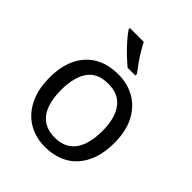

<svg xmlns="http://www.w3.org/2000/svg" viewBox="-214 -895 1033 1033"><g transform="rotate(45 302.5 -378.0)"><path d="M551 -269Q551 -202 533.5 -150.5Q516 -99 483.5 -63Q451 -27 404.5 -8.5Q358 10 301 10Q248 10 203 -8.5Q158 -27 125 -63Q92 -99 73.5 -150.5Q55 -202 55 -269Q55 -358 85 -419.5Q115 -481 171 -513.5Q227 -546 304 -546Q377 -546 432.5 -513.5Q488 -481 519.5 -419.5Q551 -358 551 -269ZM146 -269Q146 -206 162.5 -159.5Q179 -113 214 -88Q249 -63 303 -63Q357 -63 392 -88Q427 -113 443.5 -159.5Q460 -206 460 -269Q460 -333 443 -378Q426 -423 391.5 -447.5Q357 -472 302 -472Q220 -472 183 -418Q146 -364 146 -269ZM278 -766Q289 -744 305.5 -716.5Q322 -689 340.5 -663Q359 -637 374 -618V-606H315Q298 -620 277 -639.5Q256 -659 235.5 -680.5Q215 -702 198.5 -722Q182 -742 173 -756V-766Z"/></g></svg>

Font: Noto Sans Tamil
Style: Regular
Weight: 400
Designer: Jelle Bosma - Monotype Design Team
Foundry: Monotype Imaging Inc.
Version: Version 2.003